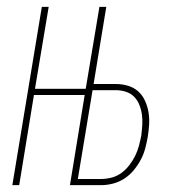

<svg xmlns="http://www.w3.org/2000/svg" viewBox="-20 -540 540 560"><path d="M16 0 102 -520H122L82 -281H230L270 -520H290L253 -295H317Q336 -295 353 -290Q370 -285 382.5 -274Q395 -263 402.5 -247Q410 -231 413 -213.5Q416 -196 415 -178Q414 -160 411 -141Q408 -124 403.5 -107Q399 -90 390.5 -74Q382 -58 370 -43.5Q358 -29 342.5 -19Q327 -9 309.5 -4.5Q292 0 275 0H184L227 -263H79L36 0ZM275 -18Q290 -18 305.5 -22Q321 -26 334 -35.5Q347 -45 357 -58Q367 -71 374 -85Q381 -99 385 -114Q389 -129 392 -144Q394 -160 395 -175.5Q396 -191 394 -205.5Q392 -220 386.5 -234Q381 -248 371 -258Q361 -268 347 -272.5Q333 -277 317 -277H250L207 -18Z"/></svg>

Font: Iosevka Term Curly Th Obl
Style: Regular
Weight: 100
Italic angle: -9°
Designer: Belleve Invis
Foundry: Belleve Invis
Version: Version 32.3.0